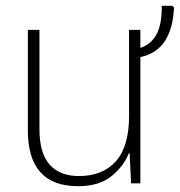

<svg xmlns="http://www.w3.org/2000/svg" viewBox="-20 -632 620 662"><path d="M574 -612 580 -606Q577 -536 549.5 -492Q522 -448 464 -435V0H432L427 -103H424Q406 -58 363.5 -24Q321 10 249 10Q76 10 76 -183V-529H116V-187Q116 -104 151 -64.5Q186 -25 252 -25Q334 -25 379.5 -76Q425 -127 425 -232V-529H464V-467Q499 -478 518.5 -511.5Q538 -545 538 -612Z"/></svg>

Font: Noto Sans Disp ExtLt
Style: Regular
Weight: 200
Designer: Monotype Design Team
Foundry: Monotype Imaging Inc.
Version: Version 2.000;GOOG;noto-source:20170915:90ef993387c0